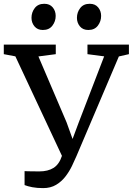

<svg xmlns="http://www.w3.org/2000/svg" viewBox="-33 -978 700 1012"><path d="M194.5 13.5Q162.5 13.5 137.5 8.8Q112.5 4 96.5 -2.5V-76Q100 -75.5 116.5 -75.2Q133 -75 150.2 -74.8Q167.5 -74.5 173.5 -74.5Q220 -74.5 249.5 -93.2Q279 -112 293.5 -156.5L48 -681L-13 -692.5V-743H261V-692.5L169.5 -680.5L318 -333L349.5 -245.5L382.5 -334L516 -681L428 -692.5V-743H646.5V-692.5L593.5 -680.5L369.5 -154Q360 -131.5 346.2 -103Q332.5 -74.5 312.2 -48Q292 -21.5 263 -4Q234 13.5 194.5 13.5ZM192.5 -820Q164.5 -820 148.8 -839Q133 -858 133 -884Q133 -913 150.2 -935.5Q167.5 -958 200 -958H201Q229 -958 244.8 -939.2Q260.5 -920.5 260.5 -894Q260.5 -865.5 243.2 -842.8Q226 -820 193.5 -820ZM432 -820Q404 -820 388.2 -839Q372.5 -858 372.5 -884Q372.5 -913 389.8 -935.5Q407 -958 439.5 -958H440.5Q468.5 -958 484.2 -939.2Q500 -920.5 500 -894Q500 -865.5 482.8 -842.8Q465.5 -820 433 -820Z"/></svg>

Font: Merriweather
Style: Regular
Weight: 400
Designer: Eben Sorkin
Foundry: Eben Sorkin
Version: Version 2.100; ttfautohint (v1.7.19-72a1) -l 8 -r 50 -G 200 